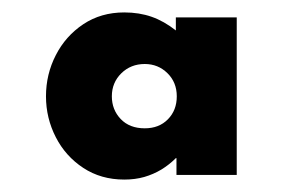

<svg xmlns="http://www.w3.org/2000/svg" viewBox="-20 -692 467 309"><path d="M54 -537Q54 -572.5 69.8 -603.2Q85.5 -634 114 -653Q142.5 -672 180 -672Q204 -672 224 -665Q244 -658 263 -643V-664H361V-410.5H264V-437.5H263Q252.5 -427 239.8 -419.2Q227 -411.5 212.2 -407.2Q197.5 -403 180 -403Q142.5 -403 114 -421.8Q85.5 -440.5 69.8 -471.2Q54 -502 54 -537ZM160 -537Q160 -515.5 174.2 -500.5Q188.5 -485.5 213 -485.5Q236 -485.5 250.2 -500Q264.5 -514.5 264.5 -537Q264.5 -559.5 249.5 -574.2Q234.5 -589 213 -589Q190.5 -589 175.2 -574Q160 -559 160 -537Z"/></svg>

Font: League Spartan Thin ExtraBold
Style: Regular
Weight: 800
Version: Version 2.002